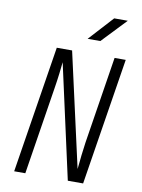

<svg xmlns="http://www.w3.org/2000/svg" viewBox="-101 -1018 802 1086"><g transform="rotate(10 300.0 -475.0)"><path d="M337 -810H410L543 -950H465ZM58 0H122L201 -500C211 -560 218 -624 221 -655L366 0H454L570 -730H506L427 -230C421 -192 413 -119 409 -75L262 -730H174Z"/></g></svg>

Font: JetBrains Mono ExtraLight
Style: Italic
Weight: 240
Italic angle: -9°
Monospace: yes
Designer: Philipp Nurullin, Konstantin Bulenkov
Foundry: JetBrains
Version: Version 2.305